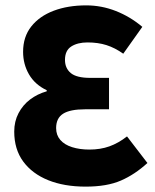

<svg xmlns="http://www.w3.org/2000/svg" viewBox="-20 -683 579 715"><path d="M299 12Q219 12 159.5 -12Q100 -36 66.5 -81.5Q33 -127 33 -193Q33 -231 49 -261.5Q65 -292 92 -312.5Q119 -333 154 -343V-347Q110 -368 88 -406Q66 -444 66 -490Q66 -546 96.5 -584.5Q127 -623 180 -643Q233 -663 301 -663Q358 -663 411.5 -642Q465 -621 510 -583L439 -483Q408 -505 376.5 -515Q345 -525 306 -525Q269 -525 245.5 -510Q222 -495 222 -460Q222 -429 243.5 -411Q265 -393 316 -393H386V-276H297Q241 -276 215 -259.5Q189 -243 189 -206Q189 -180 204.5 -162Q220 -144 248.5 -135Q277 -126 313 -126Q354 -126 387.5 -138Q421 -150 453 -175L529 -76Q482 -33 430 -10.5Q378 12 299 12Z"/></svg>

Font: Source Sans 3 ExtraBold
Style: Regular
Weight: 800
Designer: Paul D. Hunt
Foundry: Adobe
Version: Version 3.052;hotconv 1.1.0;makeotfexe 2.6.0